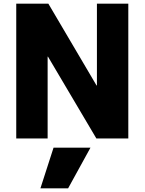

<svg xmlns="http://www.w3.org/2000/svg" viewBox="-20 -750 783 1040"><path d="M349 270H199L270 50H470ZM68 0V-730H242L503 -287H505V-730H675V0H502L240 -443H238V0Z"/></svg>

Font: M PLUS 2 ExtraBold
Style: Regular
Weight: 800
Version: Version 1.001